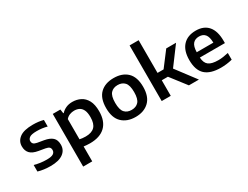

<svg xmlns="http://www.w3.org/2000/svg" viewBox="-87 -1501 3115 2415"><g transform="rotate(-30 1470.0 -294.0)"><path d="M234 10Q185 10 139.5 4Q94 -2 54 -14V-109Q139.5 -84.5 233 -84.5Q300 -84.5 327.2 -102.8Q354.5 -121 354.5 -153.5Q354.5 -180 340 -194.2Q325.5 -208.5 287 -215.5L195.5 -231Q113 -245 77.5 -283.5Q42 -322 42 -385Q42 -460 103.8 -506.8Q165.5 -553.5 298 -553.5Q380.5 -553.5 449 -535V-439.5Q378.5 -459 300 -459Q221.5 -459 194 -438.5Q166.5 -418 166.5 -389Q166.5 -366.5 180.5 -351Q194.5 -335.5 232.5 -328.5L324 -313Q402 -299.5 440.5 -264.2Q479 -229 479 -159.5Q479 -81 416.5 -35.5Q354 10 234 10Z M583.5 220V-545H694L702.5 -486H709Q736.5 -516.5 777.2 -535Q818 -553.5 870 -553.5Q934.5 -553.5 988.2 -526.5Q1042 -499.5 1074 -440Q1106 -380.5 1106 -283Q1106 -139.5 1028.5 -64.8Q951 10 805 10Q781 10 757.8 8Q734.5 6 715 3.5V220ZM801.5 -91.5Q888.5 -91.5 931.5 -134.8Q974.5 -178 974.5 -273.5Q974.5 -339 956.5 -376.8Q938.5 -414.5 907.2 -430.5Q876 -446.5 835 -446.5Q802.5 -446.5 770.5 -434.2Q738.5 -422 715 -394V-100.5Q732.5 -96.5 755.5 -94Q778.5 -91.5 801.5 -91.5Z M1470 10Q1347.5 10 1274.2 -59.8Q1201 -129.5 1201 -272Q1201 -414 1273 -483.8Q1345 -553.5 1470 -553.5Q1595.5 -553.5 1667.2 -484Q1739 -414.5 1739 -272.5Q1739 -131 1665.5 -60.5Q1592 10 1470 10ZM1470 -92Q1534.5 -92 1571 -132.2Q1607.5 -172.5 1607.5 -271.5Q1607.5 -372 1570.8 -412Q1534 -452 1470 -452Q1406 -452 1369.2 -412Q1332.5 -372 1332.5 -273Q1332.5 -172.5 1369 -132.2Q1405.5 -92 1470 -92Z M1851 0V-808H1982.5V-333H2070.5L2231.5 -545H2374L2178.5 -282.5L2391.5 0H2246L2071.5 -226H1982.5V0Z M2709 10Q2557.5 10 2483.2 -57.5Q2409 -125 2409 -272Q2409 -409 2475.8 -481.2Q2542.5 -553.5 2663.5 -553.5Q2780.5 -553.5 2842.2 -480.8Q2904 -408 2904 -268.5V-234H2540Q2544 -155 2587 -121.8Q2630 -88.5 2727.5 -88.5Q2761 -88.5 2798.2 -93.8Q2835.5 -99 2873.5 -108V-10.5Q2829 0.5 2788.5 5.2Q2748 10 2709 10ZM2662 -469Q2604.5 -469 2573 -432.8Q2541.5 -396.5 2539.5 -311.5H2781Q2779.5 -396 2749.2 -432.5Q2719 -469 2662 -469Z"/></g></svg>

Font: Encode Sans Semi Expanded SemiBold
Style: Regular
Weight: 600
Width: 6
Designer: Multiple Designers
Foundry: Impallari Type
Version: Version 3.000; ttfautohint (v1.8.3) -l 8 -r 50 -G 200 -x 14 